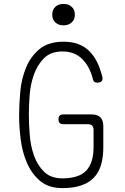

<svg xmlns="http://www.w3.org/2000/svg" viewBox="-20 -955 640 985"><path d="M460 -288Q460 -303 452.5 -310.5Q445 -318 430 -318H305Q292 -318 286 -324Q280 -330 280 -343Q280 -356 286 -362Q292 -368 305 -368H450Q480 -368 495 -353Q510 -338 510 -308V-200Q510 -149 498.5 -109.5Q487 -70 461.5 -43.5Q436 -17 396 -3.5Q356 10 300 10Q229 10 185.5 -27Q142 -64 118 -120Q94 -176 86 -241Q78 -306 78 -361Q78 -418 84 -484.5Q90 -551 113.5 -608Q137 -665 182.5 -703Q228 -741 306 -741Q350 -741 382.5 -728.5Q415 -716 438.5 -692.5Q462 -669 478 -636.5Q494 -604 504 -564Q509 -548 502 -539.5Q495 -531 479 -531Q469 -531 464 -535Q459 -539 457 -547Q441 -613 402 -652Q363 -691 300 -691Q240 -691 205.5 -656Q171 -621 153.5 -571Q136 -521 132 -465.5Q128 -410 128 -368Q128 -321 132.5 -263.5Q137 -206 154.5 -156.5Q172 -107 206.5 -73.5Q241 -40 300 -40Q385 -40 422.5 -80Q460 -120 460 -200ZM306 -825Q280 -825 264 -840Q248 -855 248 -880Q248 -905 264 -920Q280 -935 306 -935Q332 -935 348 -920Q364 -905 364 -880Q364 -855 348 -840Q332 -825 306 -825Z"/></svg>

Font: Maple Mono Thin
Style: Regular
Weight: 250
Monospace: yes
Designer: subframe7536
Version: Version 7.000